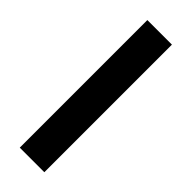

<svg xmlns="http://www.w3.org/2000/svg" viewBox="-231 -707 728 728"><g transform="rotate(45 132.5 -343.0)"><path d="M198.7 -684.6V-0.5H66.9V-684.6Z"/></g></svg>

Font: Vazirmatn UI ExtraBold
Style: Regular
Weight: 800
Designer: Saber Rastikerdar
Foundry: Saber Rastikerdar
Version: Version 33.003